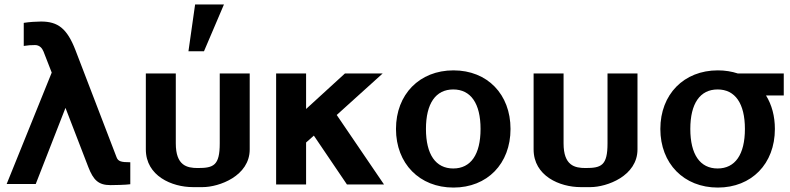

<svg xmlns="http://www.w3.org/2000/svg" viewBox="-20 -831 3559 865"><path d="M10 -2H141L275 -345L378 -78C401 -19 424 3 478 3C492 3 549 2 567 -1V-100C525 -100 512 -104 505 -123L320 -605C282 -703 241 -734 165 -734C146 -734 111 -732 87 -728V-624C107 -627 118 -628 138 -628C158 -628 170 -614 176 -599L213 -504Z M637 -158C637 -38 755 12 849 12H893C967 12 1105 -38 1105 -158V-500H970V-185C970 -85 942 -74 871 -74C822 -74 772 -85 772 -185V-500H637ZM989 -811H859L829 -600H899Z M1534 -500 1359 -340V-500H1224V0H1359V-189L1394 -220L1543 0H1710L1497 -313L1704 -500Z M1764 -250C1764 -94 1870 14 2023 14C2175 14 2280 -93 2280 -250C2280 -406 2176 -514 2023 -514C1870 -514 1764 -406 1764 -250ZM1899 -250C1899 -365 1943 -428 2022 -428C2101 -428 2145 -365 2145 -250C2145 -135 2101 -72 2022 -72C1943 -72 1899 -135 1899 -250Z M2384 -158C2384 -38 2502 12 2596 12H2640C2714 12 2852 -38 2852 -158V-500H2717V-185C2717 -85 2689 -74 2618 -74C2569 -74 2519 -85 2519 -185V-500H2384Z M3090 -250C3090 -365 3134 -428 3213 -428C3292 -428 3336 -365 3336 -250C3336 -135 3292 -72 3213 -72C3134 -72 3090 -135 3090 -250ZM3511 -401V-500H3304C3277 -509 3246 -514 3214 -514C3061 -514 2955 -406 2955 -250C2955 -94 3061 14 3214 14C3366 14 3471 -93 3471 -250C3471 -308 3457 -359 3431 -401Z"/></svg>

Font: Perun
Style: Bold
Weight: 700
Foundry: Copyright (c) Stefan Peev, Context Ltd, 2016
Version: Version 1.089